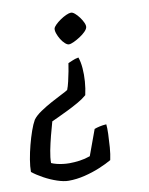

<svg xmlns="http://www.w3.org/2000/svg" viewBox="-110 -563 704 908"><g transform="rotate(-10 242.0 -109.5)"><path d="M146 281Q123 281 91.5 270.5Q60 260 29 243Q-2 226 -23 209Q-23 183 -17.5 150Q-12 117 -3 82.5Q6 48 16.5 18Q27 -12 38 -31Q51 -49 77 -66.5Q103 -84 131.5 -99.5Q160 -115 183 -126.5Q206 -138 213 -143Q219 -158 224.5 -181.5Q230 -205 234.5 -228.5Q239 -252 241 -267Q249 -270 262 -276Q275 -282 292 -285Q300 -263 302.5 -232Q305 -201 302.5 -168Q300 -135 293 -104Q276 -89 250.5 -74.5Q225 -60 198.5 -47Q172 -34 150.5 -24Q129 -14 118 -9Q109 22 100 57Q91 92 84.5 125Q78 158 78 184Q89 189 103 192.5Q117 196 132.5 198Q148 200 164 200Q187 200 213 196.5Q239 193 264 184L309 61Q319 57 334.5 53.5Q350 50 367 49Q369 65 368 95.5Q367 126 364.5 159Q362 192 356 219Q332 233 297 247.5Q262 262 223 271.5Q184 281 146 281ZM259 -354Q251 -354 240.5 -363.5Q230 -373 221.5 -387Q213 -401 208 -415.5Q203 -430 205 -440Q207 -447 217 -457Q227 -467 241.5 -477Q256 -487 270.5 -493.5Q285 -500 294 -500Q302 -500 312.5 -491Q323 -482 333 -468.5Q343 -455 349 -441.5Q355 -428 353 -419Q351 -410 340 -399Q329 -388 313.5 -378Q298 -368 283 -361Q268 -354 259 -354Z"/></g></svg>

Font: Texturina Medium 12pt Medium
Style: Italic
Weight: 500
Italic angle: -11°
Version: Version 1.002